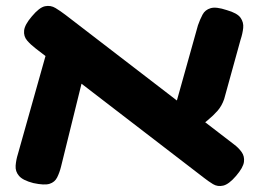

<svg xmlns="http://www.w3.org/2000/svg" viewBox="-20 -609 880 645"><path d="M773 -18Q749 10 730 14.5Q711 19 695.5 9.5Q680 0 666 -11L100 -446Q83 -459 71 -473Q59 -487 61 -506.5Q63 -526 87 -554Q112 -584 131 -588Q150 -592 166.5 -582Q183 -572 200 -559L766 -124Q781 -113 791.5 -98.5Q802 -84 799.5 -65Q797 -46 773 -18ZM92 6Q57 -3 44 -18Q31 -33 32.5 -52.5Q34 -72 40 -91L138 -439L265 -373L185 -49Q180 -29 172 -13Q164 3 146.5 8.5Q129 14 92 6ZM627 -164 566 -242 645 -524Q652 -544 660.5 -560Q669 -576 687.5 -581.5Q706 -587 742 -575Q777 -565 788 -549.5Q799 -534 797 -515Q795 -496 788 -475L733 -276Q725 -253 711 -237Q697 -221 677 -204.5Q657 -188 627 -164Z"/></svg>

Font: Fredoka Expanded SemiBold
Style: Regular
Weight: 600
Width: 7
Designer: Ben Nathan
Foundry: Milena B. Brandão, Ben Nathan
Version: Version 2.001